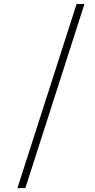

<svg xmlns="http://www.w3.org/2000/svg" viewBox="-20 -750 480 968"><path d="M107.9 198.2H67.9L366.2 -730H405.8Z"/></svg>

Font: Flanker Steampunk
Style: Italic
Weight: 400
Italic angle: -12°
Designer: Alexey Kryukov, Leonardo Di Lena
Foundry: Alexey Kryukov, Leonardo Di Lena
Version: 1.210